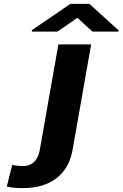

<svg xmlns="http://www.w3.org/2000/svg" viewBox="-20 -757 632 990"><path d="M100 99C79 99 59 97 43 93L15 205C43 211 63 213 97 213C244 213 332 140 354 17L450 -528H281L185 17C177 63 151 99 100 99ZM592 -600 441 -737H343L145 -602L144 -594H276L379 -665L457 -594H591Z"/></svg>

Font: Asimov
Style: XWidIt
Weight: 500
Designer: Google
Version: Version 2.000980; 2014